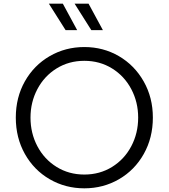

<svg xmlns="http://www.w3.org/2000/svg" viewBox="-20 -1013 918 1045"><path d="M66 -373Q66 -483 115.5 -570.5Q165 -658 250.5 -707.5Q336 -757 439 -757Q542 -757 627 -707.5Q712 -658 762 -570Q812 -482 812 -373Q812 -263 762.5 -175Q713 -87 627.5 -37.5Q542 12 439 12Q336 12 250.5 -37.5Q165 -87 115.5 -175Q66 -263 66 -373ZM439 -63Q523 -63 590 -104.5Q657 -146 694.5 -217Q732 -288 732 -373Q732 -457 694.5 -528Q657 -599 590 -640.5Q523 -682 439 -682Q355 -682 288 -640.5Q221 -599 183.5 -528Q146 -457 146 -373Q146 -288 183.5 -217Q221 -146 288 -104.5Q355 -63 439 -63ZM386 -993H462L540 -849H477ZM322 -993 400 -849H337L246 -993Z"/></svg>

Font: Evergrow Sans 
Style: Regular
Weight: 400
Foundry: 10Web
Version: Version 1.000